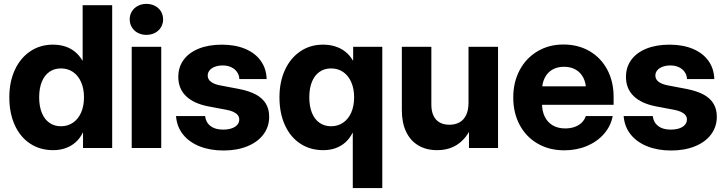

<svg xmlns="http://www.w3.org/2000/svg" viewBox="-20 -754 3696 978"><path d="M27.5 -258.4Q27.5 -336.9 55.5 -397.8Q83.5 -458.6 134 -492.6Q184.5 -526.6 249.4 -526.6Q283.1 -526.6 311.2 -517.6Q339.4 -508.7 361.6 -490.6Q383.9 -472.5 400.3 -444.7H401V-727.5H551.4V0H402.9V-79.3H402.2Q388 -49.7 365.4 -29.6Q342.8 -9.5 313.7 0.7Q284.6 10.9 250.6 10.9Q183.9 10.9 133.3 -22.6Q82.6 -56.2 55.1 -117.1Q27.5 -178 27.5 -258.4ZM407.8 -258.4Q407.8 -302.4 393.2 -335.7Q378.5 -369 351.9 -387.3Q325.3 -405.5 290.5 -405.5Q256.7 -405.5 231.7 -388.1Q206.6 -370.7 193.1 -337.6Q179.5 -304.6 179.5 -258.4Q179.5 -212.2 193.1 -179.1Q206.6 -146 231.6 -128.5Q256.5 -110.9 290.5 -110.9Q325.3 -110.9 351.9 -129.2Q378.5 -147.4 393.2 -180.7Q407.8 -214.1 407.8 -258.4Z M650.9 -515.6H801.3V0H650.9ZM640.7 -655.4Q640.7 -677.7 651.7 -695.8Q662.6 -713.8 682.1 -724Q701.6 -734.2 725.8 -734.2Q750 -734.2 769.5 -724Q789 -713.8 799.9 -695.8Q810.8 -677.7 810.8 -655.4Q810.8 -633.1 799.9 -614.9Q789 -596.8 769.5 -586.6Q750 -576.4 725.8 -576.4Q701.6 -576.4 682.1 -586.6Q662.6 -596.8 651.7 -614.9Q640.7 -633.1 640.7 -655.4Z M876.5 -162.8H1024.7Q1028.5 -130.2 1052.2 -112Q1076 -93.8 1116.1 -93.8Q1141.6 -93.8 1160.3 -100.3Q1178.9 -106.8 1188.8 -118.5Q1198.7 -130.1 1198.7 -145.4Q1198.7 -158 1191.1 -167.6Q1183.5 -177.2 1168.9 -184.1Q1154.4 -190.9 1133.1 -194.8L1041.9 -212Q966.4 -226.5 927.3 -264.6Q888.2 -302.6 888.2 -362.6Q888.2 -411.9 915.1 -448.9Q942 -485.8 992.2 -506.2Q1042.5 -526.5 1110.1 -526.5Q1177.8 -526.5 1228.9 -505.2Q1279.9 -483.9 1308.3 -444.2Q1336.7 -404.6 1338.2 -351.1H1199.1Q1198.6 -370.8 1187.7 -386.7Q1176.9 -402.6 1157.9 -411.6Q1139 -420.6 1114.7 -420.6Q1091.3 -420.6 1073.9 -413.8Q1056.5 -406.9 1047.3 -395.3Q1038 -383.7 1038 -369Q1038 -350.4 1053.8 -338Q1069.5 -325.7 1098.7 -319.6L1198.1 -300.7Q1250.4 -290.4 1284.2 -271.9Q1318 -253.3 1334.5 -225.5Q1351.1 -197.7 1351.1 -159.7Q1351.1 -108.4 1321.8 -69.3Q1292.5 -30.2 1239.7 -8.8Q1187 12.6 1118.7 12.6Q1050.6 12.6 997.3 -8.4Q944 -29.5 912.4 -68.9Q880.8 -108.4 876.5 -162.8Z M1777 204.1V-77H1775.4Q1761.1 -48.2 1739.2 -28.7Q1717.2 -9.2 1688.9 0.9Q1660.5 10.9 1626.6 10.9Q1559.9 10.9 1509.2 -22.6Q1458.6 -56.2 1431.1 -117.1Q1403.5 -178 1403.5 -258.4Q1403.5 -336.9 1431.5 -397.8Q1459.5 -458.6 1510 -492.6Q1560.4 -526.6 1625.4 -526.6Q1659 -526.6 1687.5 -517.6Q1716 -508.7 1738.8 -490.9Q1761.5 -473 1777.1 -446.5H1778.9V-515.6H1927.3V204.1ZM1783.8 -258.4Q1783.8 -302.4 1769.1 -335.7Q1754.5 -369 1727.9 -387.3Q1701.3 -405.5 1666.5 -405.5Q1632.7 -405.5 1607.7 -388.1Q1582.6 -370.7 1569 -337.6Q1555.5 -304.6 1555.5 -258.4Q1555.5 -212.2 1569 -179.1Q1582.6 -146 1607.6 -128.5Q1632.5 -110.9 1666.5 -110.9Q1701.3 -110.9 1727.9 -129.2Q1754.5 -147.4 1769.1 -180.7Q1783.8 -214.1 1783.8 -258.4Z M2026.9 -192.4V-515.6H2177.2V-221.1Q2177.2 -187.8 2188 -164.9Q2198.7 -142.1 2219.3 -130.3Q2239.9 -118.6 2269.1 -118.6Q2298.5 -118.6 2320.4 -130.7Q2342.3 -142.8 2354.4 -168Q2366.5 -193.2 2366.5 -230.9V-515.6H2516.9V0H2368.8V-135.3H2393.4Q2376.8 -88.5 2351.3 -56.1Q2325.8 -23.7 2289.7 -6.4Q2253.7 10.9 2206.9 10.9Q2151.7 10.9 2111.2 -13Q2070.7 -36.9 2048.8 -82.6Q2026.9 -128.3 2026.9 -192.4Z M2594.4 -257.4Q2594.4 -335.4 2627 -396.7Q2659.6 -458.1 2717.8 -492.7Q2776 -527.3 2849.8 -527.3Q2925 -527.3 2983.1 -493.5Q3041.2 -459.6 3073.4 -399Q3105.6 -338.5 3105.6 -260.6V-220.1H2646.6V-314.3H3033.7L2965.5 -292.9Q2965.5 -329.7 2951.9 -357.1Q2938.2 -384.6 2912.8 -399.2Q2887.5 -413.9 2853 -413.9Q2818.8 -413.9 2793.5 -399.2Q2768.3 -384.6 2754.6 -357.1Q2740.9 -329.7 2740.9 -292.9V-227Q2740.9 -188.5 2754.8 -159.8Q2768.8 -131.1 2795.5 -115.4Q2822.2 -99.8 2859.2 -99.8Q2885.7 -99.8 2907.2 -107.5Q2928.7 -115.2 2943.2 -129.4Q2957.6 -143.7 2964 -162.8H3100.9Q3091.4 -111.9 3056.8 -72.3Q3022.3 -32.6 2969.6 -10.4Q2916.9 11.7 2854.5 11.7Q2777.3 11.7 2718.3 -22.7Q2659.2 -57.1 2626.8 -118.2Q2594.4 -179.3 2594.4 -257.4Z M3156.7 -162.8H3305Q3308.8 -130.2 3332.5 -112Q3356.2 -93.8 3396.4 -93.8Q3421.9 -93.8 3440.5 -100.3Q3459.2 -106.8 3469.1 -118.5Q3479 -130.1 3479 -145.4Q3479 -158 3471.4 -167.6Q3463.8 -177.2 3449.2 -184.1Q3434.7 -190.9 3413.4 -194.8L3322.2 -212Q3246.7 -226.5 3207.6 -264.6Q3168.5 -302.6 3168.5 -362.6Q3168.5 -411.9 3195.4 -448.9Q3222.3 -485.8 3272.5 -506.2Q3322.8 -526.5 3390.3 -526.5Q3458.1 -526.5 3509.1 -505.2Q3560.2 -483.9 3588.6 -444.2Q3617 -404.6 3618.5 -351.1H3479.4Q3478.9 -370.8 3468 -386.7Q3457.1 -402.6 3438.2 -411.6Q3419.2 -420.6 3395 -420.6Q3371.6 -420.6 3354.2 -413.8Q3336.8 -406.9 3327.5 -395.3Q3318.3 -383.7 3318.3 -369Q3318.3 -350.4 3334 -338Q3349.8 -325.7 3379 -319.6L3478.4 -300.7Q3530.7 -290.4 3564.5 -271.9Q3598.2 -253.3 3614.8 -225.5Q3631.3 -197.7 3631.3 -159.7Q3631.3 -108.4 3602.1 -69.3Q3572.8 -30.2 3520 -8.8Q3467.3 12.6 3398.9 12.6Q3330.9 12.6 3277.6 -8.4Q3224.3 -29.5 3192.7 -68.9Q3161 -108.4 3156.7 -162.8Z"/></svg>

Font: Intratopia Thin
Style: Regular
Weight: 100
Designer: Rasmus Andersson
Foundry: rsms
Version: Version 3.000;Glyphs 3.2.3 (3260)